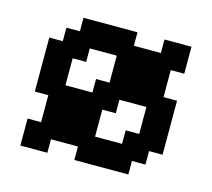

<svg xmlns="http://www.w3.org/2000/svg" viewBox="-79 -594 758 687"><g transform="rotate(15 300.0 -250.0)"><path d="M50 0H150V-50H250V0H450V-50H500V-100H550V-300H500V-400H550V-500H450V-450H350V-500H150V-450H100V-400H50V-200H100V-100H50ZM300 -100V-200H350V-250H450V-150H400V-100ZM150 -350H200V-400H300V-300H250V-250H150Z"/></g></svg>

Font: Matrix Sans Video
Style: Regular
Weight: 400
Designer: Brad Neil
Version: Version 1.100